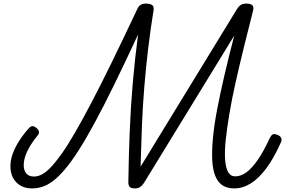

<svg xmlns="http://www.w3.org/2000/svg" viewBox="-20 -1031 1636 1068"><path d="M159 17Q103 17 70.5 -17Q38 -51 38 -106Q38 -141 51 -176.5Q64 -212 87 -248Q110 -284 138 -315Q150 -329 159.5 -329.5Q169 -330 183 -319Q196 -308 197 -297.5Q198 -287 189 -277Q167 -251 149.5 -222.5Q132 -194 122 -166Q112 -138 112 -111Q112 -84 126 -66.5Q140 -49 170 -49Q190 -49 212.5 -60.5Q235 -72 262 -100Q289 -128 322.5 -175Q356 -222 397 -293Q438 -364 489 -461Q540 -558 602.5 -686Q665 -814 741 -975Q750 -997 762.5 -1004Q775 -1011 792 -1011Q814 -1011 826 -1003Q838 -995 834 -972Q817 -869 804.5 -764Q792 -659 783 -551Q774 -443 769.5 -331.5Q765 -220 762 -104L1296 -977Q1308 -997 1320 -1004Q1332 -1011 1350 -1011Q1371 -1011 1382 -1003.5Q1393 -996 1388 -973Q1361 -867 1336 -765.5Q1311 -664 1290.5 -572.5Q1270 -481 1256.5 -401Q1243 -321 1236 -256.5Q1229 -192 1232 -145.5Q1235 -99 1248.5 -74.5Q1262 -50 1289 -50Q1319 -50 1350 -72Q1381 -94 1414 -142Q1447 -190 1481 -264Q1488 -278 1496.5 -283Q1505 -288 1520 -282Q1538 -276 1543.5 -265Q1549 -254 1543 -240Q1504 -152 1461.5 -95Q1419 -38 1374.5 -10.5Q1330 17 1282 17Q1243 17 1217 -0.5Q1191 -18 1177 -53.5Q1163 -89 1160.5 -141.5Q1158 -194 1164.5 -264Q1171 -334 1187.5 -420.5Q1204 -507 1228 -610.5Q1252 -714 1283 -833L783 -17Q771 2 759 9.5Q747 17 730 17Q709 17 701 8Q693 -1 694 -22Q696 -163 701.5 -299Q707 -435 718.5 -569Q730 -703 748 -839Q675 -682 615.5 -560.5Q556 -439 507 -348.5Q458 -258 417 -194Q376 -130 341 -89Q306 -48 276 -25Q246 -2 217 7.5Q188 17 159 17Z"/></svg>

Font: Playwrite RO Light
Style: Regular
Weight: 300
Version: Version 1.002